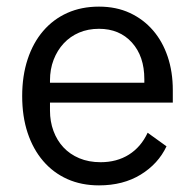

<svg xmlns="http://www.w3.org/2000/svg" viewBox="-20 -548 589 580"><path d="M279 12Q226 12 183.5 -7Q141 -26 110.5 -61.5Q80 -97 63.5 -146.5Q47 -196 47 -258Q47 -319 63.5 -369Q80 -419 110.5 -454.5Q141 -490 183.5 -509Q226 -528 279 -528Q331 -528 372 -509Q413 -490 442 -456.5Q471 -423 486.5 -377Q502 -331 502 -276V-238H131V-214Q131 -181 141.5 -152.5Q152 -124 171.5 -103Q191 -82 219.5 -70Q248 -58 284 -58Q333 -58 369.5 -81Q406 -104 426 -147L483 -106Q458 -53 405 -20.5Q352 12 279 12ZM279 -461Q246 -461 219 -449.5Q192 -438 172.5 -417Q153 -396 142 -367.5Q131 -339 131 -305V-298H416V-309Q416 -378 378.5 -419.5Q341 -461 279 -461Z"/></svg>

Font: IBM Plex Sans Arabic
Style: Regular
Weight: 400
Designer: Mike Abbink, Paul van der Laan, Pieter van Rosmalen, Wael Morcos, Khajak Apelian
Foundry: Bold Monday
Version: Version 1.005